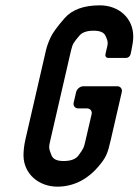

<svg xmlns="http://www.w3.org/2000/svg" viewBox="-20 -693 519 719"><path d="M354 -673C294 -673 250 -657 222 -625C194 -593 177 -569 170 -554C163 -539 156 -522 152 -504L75 -170C70 -147 68 -128 68 -110C69 -41 126 6 195 6C264 6 316 -30 349 -70C377 -103 383 -117 395 -170L436 -348C439 -360 431 -370 419 -370H292C280 -370 268 -360 265 -348L256 -309C253 -297 261 -287 273 -287H306C318 -287 326 -277 323 -265L301 -170C294 -139 293 -137 274 -111C264 -97 245 -90 218 -90C193 -90 179 -97 173 -111C161 -140 163 -143 169 -170L246 -504C252 -530 257 -535 276 -558C287 -572 305 -578 331 -578C354 -578 369 -572 375 -559C387 -534 384 -529 378 -504L375 -490C373 -482 378 -476 386 -476H452C460 -476 467 -482 469 -490L472 -504C476 -523 479 -540 479 -556C479 -626 424 -673 354 -673Z"/></svg>

Font: DIN Rundschrift
Style: EngKursiv
Weight: 400
Width: 3
Version: Version 1.027